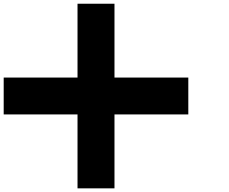

<svg xmlns="http://www.w3.org/2000/svg" viewBox="-20 -820 1240 1040"><path d="M600.1 -399.9H1000V-200.2H600.1V200.2H399.9V-200.2H0V-399.9H399.9V-799.8H600.1Z"/></svg>

Font: QuinqueFive
Style: Regular
Weight: 400
Monospace: yes
Designer: GGBotNet
Foundry: GGBotNet
Version: 1.1